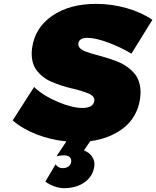

<svg xmlns="http://www.w3.org/2000/svg" viewBox="-20 -731 812 998"><path d="M45.9 -105 157.2 -278.8Q203.6 -234.4 279.1 -202.1Q354.5 -169.9 408.2 -169.9Q464.4 -169.9 470.2 -206.1Q472.2 -219.2 463.4 -229.2Q454.6 -239.3 438.2 -245.8Q421.9 -252.4 399.7 -259.3Q377.4 -266.1 352.1 -271.7Q326.7 -277.3 300.3 -286.1Q273.9 -294.9 249.3 -305.2Q224.6 -315.4 203.9 -331.8Q183.1 -348.1 168.5 -368.2Q153.8 -388.2 147.9 -417.7Q142.1 -447.3 147 -482.9Q162.1 -587.9 252.2 -649.4Q342.3 -710.9 479 -710.9Q561 -710.9 639.2 -688.5Q717.3 -666 772 -627.9L663.1 -452.1Q609.9 -484.4 543.5 -509.3Q477.1 -534.2 434.1 -534.2Q391.1 -534.2 387.2 -504.9Q385.3 -491.2 396 -480.5Q406.7 -469.7 426.8 -462.4Q446.8 -455.1 472.9 -448Q499 -440.9 527.8 -432.4Q556.6 -423.8 585.2 -413.1Q613.8 -402.3 638.4 -385.3Q663.1 -368.2 680.9 -346.4Q698.7 -324.7 706.3 -291.5Q713.9 -258.3 708 -217.8Q701.2 -169.4 678.2 -130.1Q655.3 -90.8 620.4 -64.2Q585.4 -37.6 542.5 -20.8Q499.5 -3.9 449.2 2.9L416 50.8Q444.3 61.5 459.2 84Q474.1 106.4 470.2 133.8Q462.9 185.5 419.7 216.3Q376.5 247.1 312 247.1Q289.6 247.1 262.9 237.8Q236.3 228.5 215.8 212.9L269 123Q281.7 143.1 307.1 143.1Q324.2 143.1 336.2 134Q348.1 125 350.1 109.9Q352.1 94.2 341.8 85.2Q331.5 76.2 312 76.2Q295.9 76.2 273.9 81.1L325.2 3.9Q245.6 -3.4 171.6 -32Q97.7 -60.5 45.9 -105Z"/></svg>

Font: Trueno Black
Style: Italic
Weight: 900
Designer: Julieta Ulanovsky
Foundry: Julieta Ulanovsky
Version: Version 3.001b | FøM Fix